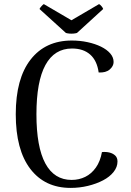

<svg xmlns="http://www.w3.org/2000/svg" viewBox="-20 -905 640 938"><path d="M554 -116Q554 -89 535 -65Q516 -41 483.5 -24Q451 -7 410 3Q369 13 325 13Q199 13 128 -80Q57 -173 57 -347Q57 -521 129.5 -614Q202 -707 331 -707Q371 -707 408 -699Q445 -691 473.5 -677Q502 -663 518.5 -644Q535 -625 535 -602Q535 -582 516 -565.5Q497 -549 462 -551Q454 -609 420.5 -638.5Q387 -668 332 -668Q246 -668 202 -587.5Q158 -507 158 -347Q158 -187 201.5 -106.5Q245 -26 330 -26Q366 -26 396.5 -41Q427 -56 448.5 -86.5Q470 -117 478 -162Q497 -164 514 -160Q531 -156 542.5 -145.5Q554 -135 554 -116ZM356 -744Q350 -742 339.5 -741Q329 -740 318.5 -741Q308 -742 302 -744L173 -861Q175 -866 182 -874Q189 -882 194 -885L329 -806L464 -885Q470 -882 476.5 -874Q483 -866 484 -861Z"/></svg>

Font: Arima Medium
Style: Regular
Weight: 500
Designer: Joana Correia and Natanael Gama
Foundry: NDISCOVER
Version: Version 1.101;gftools[0.9.23]